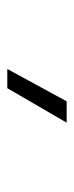

<svg xmlns="http://www.w3.org/2000/svg" viewBox="146 -938 207 540"><g transform="rotate(90 250.0 -668.5)"><path d="M174.5 -585 265.5 -752H325.5L228.5 -585Z"/></g></svg>

Font: Geologica Roman Thin
Style: Regular
Weight: 250
Designer: Sindre Bremnes, Frode Helland
Foundry: Monokrom Skriftforlag AS
Version: Version 1.010;gftools[0.9.28]